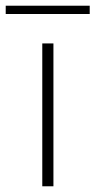

<svg xmlns="http://www.w3.org/2000/svg" viewBox="-65 -652 334 672"><path d="M-45 -632H249V-603H-45ZM83 -500H122V0H83Z"/></svg>

Font: Albert Sans ExtraLight
Style: Regular
Weight: 250
Designer: Andreas Rasmussen
Foundry: a.Foundry
Version: Version 1.025